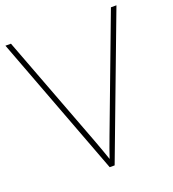

<svg xmlns="http://www.w3.org/2000/svg" viewBox="-131 -907 825 915"><g transform="rotate(-20 281.5 -450.0)"><path d="M563 -807H535L320 -236C303 -191 292 -160 282 -130C272 -160 258 -198 244 -236L28 -807H0L269 -93H294Z"/></g></svg>

Font: Noto Sans Telugu UI Thin
Style: Regular
Weight: 100
Designer: Jelle Bosma - Monotype Design Team
Foundry: Monotype Imaging Inc.
Version: Version 2.005